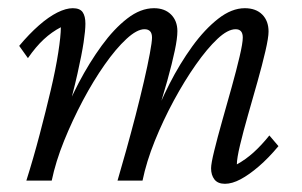

<svg xmlns="http://www.w3.org/2000/svg" viewBox="-20 -445 745 473"><path d="M534.2 7.8Q516.6 7.8 508.3 -2.9Q500 -13.7 500 -30.3Q500 -42 507.8 -73.7Q515.6 -105.5 527.3 -147Q539.1 -188.5 550.8 -230.5Q562.5 -272.5 570.3 -305.7Q578.1 -338.9 578.1 -352.5Q578.1 -373 560.5 -373Q541 -373 515.6 -349.1Q490.2 -325.2 462.4 -285.6Q434.6 -246.1 408.2 -197.3Q381.8 -148.4 361.3 -97.7Q340.8 -46.9 331.1 0H269.5Q279.3 -33.2 291 -75.2Q302.7 -117.2 314 -160.6Q325.2 -204.1 334.5 -244.1Q343.8 -284.2 349.1 -313Q354.5 -341.8 354.5 -352.5Q354.5 -373 335.9 -373Q317.4 -373 291.5 -349.1Q265.6 -325.2 237.8 -285.6Q210 -246.1 184.1 -197.3Q158.2 -148.4 137.7 -97.7Q117.2 -46.9 107.4 0H44.9Q62.5 -55.7 77.6 -113.3Q92.8 -170.9 105 -222.7Q117.2 -274.4 123.5 -315.4Q129.9 -356.4 129.9 -377.9Q107.4 -366.2 87.9 -348.1Q68.4 -330.1 48.8 -301.8L27.3 -332Q51.8 -361.3 75.7 -382.3Q99.6 -403.3 121.1 -414.1Q142.6 -424.8 159.2 -424.8Q176.8 -424.8 183.6 -415Q190.4 -405.3 190.4 -386.7Q190.4 -370.1 186 -340.8Q181.6 -311.5 170.9 -263.7Q160.2 -215.8 139.6 -141.6H129.9Q147.5 -190.4 173.8 -240.7Q200.2 -291 230.5 -332.5Q260.7 -374 293.5 -399.4Q326.2 -424.8 359.4 -424.8Q385.7 -424.8 401.4 -409.2Q417 -393.6 417 -368.2Q417 -350.6 410.6 -320.3Q404.3 -290 392.1 -246.1Q379.9 -202.1 360.4 -141.6H355.5Q372.1 -188.5 397.5 -238.3Q422.9 -288.1 453.6 -330.6Q484.4 -373 517.6 -398.9Q550.8 -424.8 583 -424.8Q610.4 -424.8 626 -409.2Q641.6 -393.6 641.6 -367.2Q641.6 -352.5 633.8 -318.8Q626 -285.2 614.3 -243.7Q602.5 -202.1 590.8 -161.1Q579.1 -120.1 571.3 -87.4Q563.5 -54.7 563.5 -40Q585 -51.8 604.5 -69.3Q624 -86.9 643.6 -111.3L666 -85Q641.6 -55.7 617.7 -35.2Q593.8 -14.6 572.8 -3.4Q551.8 7.8 534.2 7.8Z"/></svg>

Font: Crimson Pro ExtraLight Light
Style: Italic
Weight: 300
Italic angle: -12°
Version: Version 1.002